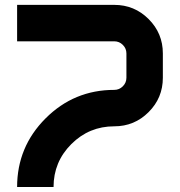

<svg xmlns="http://www.w3.org/2000/svg" viewBox="-20 -752 724 772"><path d="M48.8 -585.9V-732.4H439.5Q520.5 -732.4 577.6 -675.3Q634.8 -618.2 634.8 -537.1V-439.5Q634.8 -358.4 577.6 -301.3Q520.5 -244.1 439.5 -244.1Q338.4 -244.1 266.8 -172.6Q195.3 -101.1 195.3 0H48.8Q48.8 -161.6 163.3 -276.1Q277.8 -390.6 439.5 -390.6Q459.5 -390.6 473.9 -405Q488.3 -419.4 488.3 -439.5V-537.1Q488.3 -557.1 473.9 -571.5Q459.5 -585.9 439.5 -585.9Z"/></svg>

Font: Audex
Style: Regular
Weight: 400
Designer: GGBotNet
Foundry: GGBotNet
Version: 1.00